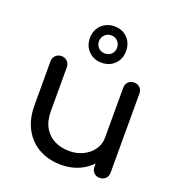

<svg xmlns="http://www.w3.org/2000/svg" viewBox="-142 -915 965 1037"><g transform="rotate(20 340.0 -396.0)"><path d="M323 5Q253 5 198 -24.5Q143 -54 111 -111Q79 -168 79 -250V-501Q79 -521 92.5 -534.5Q106 -548 126 -548Q146 -548 159.5 -534.5Q173 -521 173 -501V-250Q173 -192 195 -154.5Q217 -117 254.5 -98.5Q292 -80 339 -80Q384 -80 419.5 -98Q455 -116 476 -146Q497 -176 497 -214H557Q556 -152 525 -102Q494 -52 441.5 -23.5Q389 5 323 5ZM543 0Q523 0 510 -13Q497 -26 497 -47V-501Q497 -522 510 -535Q523 -548 543 -548Q564 -548 577 -535Q590 -522 590 -501V-47Q590 -26 577 -13Q564 0 543 0ZM340 -588Q295 -588 265.5 -617.5Q236 -647 236 -692Q236 -738 266 -767.5Q296 -797 340 -797Q386 -797 415 -767.5Q444 -738 444 -692Q444 -647 415 -617.5Q386 -588 340 -588ZM340 -641Q363 -641 377.5 -655.5Q392 -670 392 -692Q392 -715 377.5 -730Q363 -745 340 -745Q318 -745 303 -730Q288 -715 288 -692Q288 -670 303 -655.5Q318 -641 340 -641Z"/></g></svg>

Font: Comfortaa SemiBold
Style: Regular
Weight: 600
Designer: Johan Aakerlund
Foundry: Johan Aakerlund
Version: Version 3.104; ttfautohint (v1.8.1.43-b0c9)